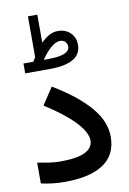

<svg xmlns="http://www.w3.org/2000/svg" viewBox="-95 -926 660 983"><g transform="rotate(-10 235.0 -435.0)"><path d="M108.4 -634.8Q111.8 -640.6 115.2 -646Q118.7 -651.4 121.6 -656.2V-868.7H170.4V-723.1Q190.9 -743.7 212.6 -755.9Q234.4 -768.1 258.8 -768.1Q298.3 -768.1 323.5 -743.7Q348.6 -719.2 348.6 -681.6Q348.6 -631.3 306.4 -607.4Q264.2 -583.5 184.6 -583.5H57.1V-634.8ZM184.1 -635.3Q244.6 -635.3 271.2 -647.2Q297.9 -659.2 297.9 -680.2Q297.9 -695.8 287.8 -706.1Q277.8 -716.3 261.2 -716.3Q239.3 -716.3 213.9 -694.6Q188.5 -672.9 162.6 -634.8ZM38.1 -122.6Q68.8 -116.7 99.6 -112.3Q130.4 -107.9 154.8 -107.9Q245.6 -107.9 286.1 -128.9Q326.7 -149.9 326.7 -187.5Q326.7 -230 272.9 -286.4Q219.2 -342.8 120.6 -404.8L179.2 -493.2Q300.3 -420.9 366.2 -345.2Q432.1 -269.5 432.1 -189Q432.1 -94.7 362.8 -47.9Q293.5 -1 161.1 -1Q127.4 -1 96.7 -4.6Q65.9 -8.3 38.1 -14.6Z"/></g></svg>

Font: Vazir Medium FD-UI
Style: Medium-FD-UI
Weight: 500
Designer: Saber Rastikerdar
Foundry: Saber Rastikerdar
Version: Version 30.1.0